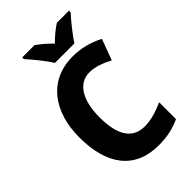

<svg xmlns="http://www.w3.org/2000/svg" viewBox="-275 -1029 1138 1138"><g transform="rotate(-45 294.0 -460.5)"><path d="M260 -771H424C450 -814 505 -881 538 -917V-931H436C405 -910 373 -885 341 -852C309 -885 279 -910 249 -931H146V-917C179 -881 235 -813 260 -771ZM365 -587C415 -587 462 -568 509 -543L558 -675C495 -708 427 -724 361 -724C162 -724 50 -572 50 -356C50 -131 147 10 351 10C419 10 476 -2 532 -28V-169C476 -145 425 -128 371 -128C268 -128 219 -207 219 -355C219 -497 271 -587 365 -587Z"/></g></svg>

Font: Noto Sans Myanmar SemiCondensed ExtraBold
Style: Regular
Weight: 800
Width: 4
Designer: Monotype Design Team
Foundry: Monotype Imaging Inc.
Version: Version 2.107